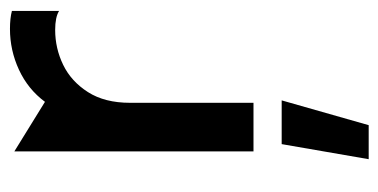

<svg xmlns="http://www.w3.org/2000/svg" viewBox="-212 -330 778 395"><g transform="rotate(-90 177.5 -132.0)"><path d="M316 -501Q272 -501 232 -482.5Q192 -464 166 -429L64 -492V0H164V-254Q164 -306 186 -340.5Q208 -375 242 -391.5Q276 -408 314 -408Q340 -408 353 -400V-497Q338 -501 316 -501ZM169 58H79L48 237H118Z"/></g></svg>

Font: Geom
Style: Regular
Weight: 400
Version: Version 1.102